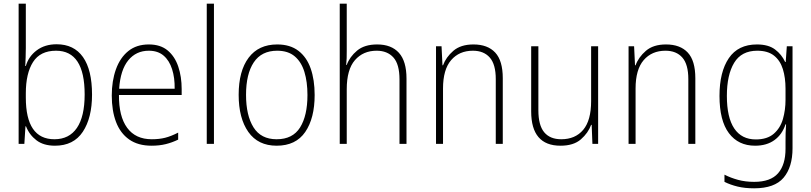

<svg xmlns="http://www.w3.org/2000/svg" viewBox="-20 -780 4399 1041"><path d="M120 -520Q120 -497 119 -469.5Q118 -442 117 -422H120Q135 -474 179 -507Q223 -540 287 -540Q381 -540 430 -470.5Q479 -401 479 -267Q479 -141 429 -65.5Q379 10 278 10Q216 10 177.5 -19.5Q139 -49 121 -95H118L112 0H81V-760H120ZM284 -505Q198 -505 159 -443.5Q120 -382 120 -274V-251Q120 -25 275 -25Q355 -25 397 -86.5Q439 -148 439 -268Q439 -505 284 -505Z M787 -539Q850 -539 889 -506.5Q928 -474 946.5 -419Q965 -364 965 -297V-265H625Q624 -149 669.5 -87Q715 -25 803 -25Q843 -25 875 -33Q907 -41 946 -61V-23Q913 -7 878.5 1.5Q844 10 802 10Q728 10 680 -24Q632 -58 609 -119Q586 -180 586 -262Q586 -341 608.5 -404Q631 -467 675.5 -503Q720 -539 787 -539ZM787 -505Q718 -505 675.5 -453Q633 -401 626 -299H927Q928 -358 913 -405Q898 -452 867 -478.5Q836 -505 787 -505Z M1140 0H1101V-760H1140Z M1686 -265Q1686 -139 1635 -64.5Q1584 10 1480 10Q1379 10 1326.5 -64.5Q1274 -139 1274 -266Q1274 -395 1328 -467Q1382 -539 1483 -539Q1553 -539 1598 -504.5Q1643 -470 1664.5 -408.5Q1686 -347 1686 -265ZM1314 -266Q1314 -154 1354.5 -89.5Q1395 -25 1480 -25Q1567 -25 1607 -89Q1647 -153 1647 -265Q1647 -336 1630.5 -390Q1614 -444 1578 -474.5Q1542 -505 1483 -505Q1398 -505 1356 -442Q1314 -379 1314 -266Z M1860 -504Q1860 -481 1859.5 -464.5Q1859 -448 1857 -428H1860Q1876 -472 1916 -505.5Q1956 -539 2025 -539Q2102 -539 2143 -493.5Q2184 -448 2184 -354V0H2146V-349Q2146 -432 2113 -468.5Q2080 -505 2022 -505Q1949 -505 1904.5 -454Q1860 -403 1860 -296V0H1822V-760H1860Z M2547 -539Q2624 -539 2665 -495Q2706 -451 2706 -356V0H2668V-351Q2668 -431 2635.5 -468Q2603 -505 2544 -505Q2470 -505 2426 -454Q2382 -403 2382 -300V0H2344V-529H2374L2379 -426H2382Q2398 -470 2438 -504.5Q2478 -539 2547 -539Z M3223 -529V0H3192L3188 -103H3185Q3169 -59 3129.5 -24.5Q3090 10 3019 10Q2860 10 2860 -176V-529H2899V-182Q2899 -101 2930.5 -63Q2962 -25 3023 -25Q3099 -25 3142 -76Q3185 -127 3185 -232V-529Z M3591 -539Q3668 -539 3709 -495Q3750 -451 3750 -356V0H3712V-351Q3712 -431 3679.5 -468Q3647 -505 3588 -505Q3514 -505 3470 -454Q3426 -403 3426 -300V0H3388V-529H3418L3423 -426H3426Q3442 -470 3482 -504.5Q3522 -539 3591 -539Z M4084 -539Q4146 -539 4182 -512Q4218 -485 4237 -444H4240L4246 -529H4277V24Q4277 126 4228.5 183.5Q4180 241 4069 241Q4018 241 3979 231.5Q3940 222 3908 206V167Q3941 184 3981 195Q4021 206 4069 206Q4158 206 4198.5 159.5Q4239 113 4239 27V-12Q4239 -36 4239.5 -58Q4240 -80 4242 -106H4239Q4221 -51 4179 -20.5Q4137 10 4074 10Q3983 10 3932 -58Q3881 -126 3881 -260Q3881 -390 3931.5 -464.5Q3982 -539 4084 -539ZM4086 -505Q4000 -505 3960.5 -439.5Q3921 -374 3921 -260Q3921 -143 3961 -83.5Q4001 -24 4078 -24Q4140 -24 4175.5 -55Q4211 -86 4225 -135Q4239 -184 4239 -239V-299Q4239 -359 4224.5 -405.5Q4210 -452 4176.5 -478.5Q4143 -505 4086 -505Z"/></svg>

Font: Noto Sans Gujarati SemiCondensed ExtraLight
Style: Regular
Weight: 200
Width: 4
Designer: Jelle Bosma - Monotype Design Team, Universal Thirst
Foundry: Monotype Imaging Inc.
Version: Version 2.106; ttfautohint (v1.8.4.7-5d5b)